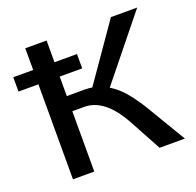

<svg xmlns="http://www.w3.org/2000/svg" viewBox="-117 -782 926 906"><g transform="rotate(-20 345.5 -329.0)"><path d="M542 -201 662 0H535L447 -162Q369 -303 267 -303H207V0H100V-477H0V-549H100V-658H207V-549H320V-477H207V-379H298Q318 -379 334 -376L530 -658H662L411 -347Q449 -324 480 -287.5Q511 -251 542 -201Z"/></g></svg>

Font: Ysabeau Semibold
Style: Regular
Weight: 600
Designer: Christian Thalmann (Catharsis Fonts)
Version: Version 0.003